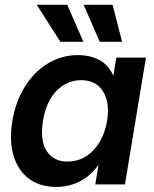

<svg xmlns="http://www.w3.org/2000/svg" viewBox="-20 -750 625 781"><path d="M209 10.3Q141.6 10.3 97.2 -23.4Q52.7 -57.1 34.9 -117.4Q17.1 -177.7 30.3 -258.3Q43.5 -337.4 81.3 -397.7Q119.1 -458 175 -491.9Q231 -525.9 296.9 -525.9Q347.2 -525.9 384.8 -505.4Q422.4 -484.9 439.9 -443.8H441.4L453.1 -515.6H573.7L488.3 0H367.7L380.4 -77.6H378.9Q347.7 -33.7 303.7 -11.7Q259.8 10.3 209 10.3ZM254.9 -92.8Q315.4 -92.8 359.1 -137.9Q402.8 -183.1 415.5 -258.3Q427.7 -333.5 398.9 -378.7Q370.1 -423.8 310.1 -423.8Q252.4 -423.8 210.2 -380.9Q168 -337.9 154.8 -258.3Q142.1 -178.2 169.9 -135.5Q197.8 -92.8 254.9 -92.8ZM225.6 -580.1 129.4 -730.5H253.4L319.3 -580.1ZM385.7 -580.1 320.3 -730.5H438L476.6 -580.1Z"/></svg>

Font: Inter Display SemiBold
Style: Italic
Weight: 600
Italic angle: -9.39999°
Designer: Rasmus Andersson
Foundry: rsms
Version: Version 4.000;git-a52131595